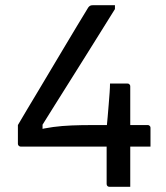

<svg xmlns="http://www.w3.org/2000/svg" viewBox="-20 -720 640 740"><path d="M339 -700Q344 -700 352.5 -700Q361 -700 371.5 -700Q382 -700 392 -700Q402 -700 411 -700Q420 -700 423 -700V-685Q395 -640 366.5 -594.5Q338 -549 309 -502.5Q280 -456 250 -408.5Q220 -361 189 -311.5Q158 -262 125 -209L144 -266V-201L116 -217Q151 -226 185 -230.5Q219 -235 256 -236.5Q293 -238 338 -238H549Q553 -238 555 -236.5Q557 -235 558.5 -233Q560 -231 560 -227Q560 -224 560 -216.5Q560 -209 560 -200.5Q560 -192 560 -182.5Q560 -173 560 -166Q560 -159 560 -155H60Q57 -155 54.5 -156.5Q52 -158 50.5 -160.5Q49 -163 49 -166V-238Q49 -238 59 -255Q69 -272 86.5 -301.5Q104 -331 127 -369Q150 -407 175 -449.5Q200 -492 226 -535Q252 -578 276 -618.5Q300 -659 320 -691Q323 -695 326 -697Q329 -699 332.5 -699.5Q336 -700 339 -700ZM404 -398Q409 -398 418.5 -398Q428 -398 438 -398Q448 -398 457.5 -398Q467 -398 471 -398Q475 -398 477 -396.5Q479 -395 480.5 -393Q482 -391 482 -387V-99Q482 -90 482 -75.5Q482 -61 482 -45.5Q482 -30 482 -17.5Q482 -5 482 0Q479 0 471 0Q463 0 453 0Q443 0 432.5 0Q422 0 414 0Q406 0 402 0Q397 0 394 -3Q391 -6 391 -11Q391 -23 391 -45Q391 -67 391 -93Q391 -119 391 -145Q391 -171 391 -192.5Q391 -214 391 -227Q393 -246 395 -270Q397 -294 399 -318Q401 -342 402.5 -363Q404 -384 404 -398Z"/></svg>

Font: RecMonoLinear Nerd Font Mono
Style: Regular
Weight: 400
Monospace: yes
Version: Version 1.085; ttfautohint (v1.8.4.7-5d5b);Nerd Fonts 3.2.1